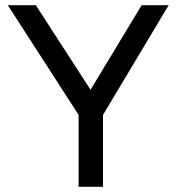

<svg xmlns="http://www.w3.org/2000/svg" viewBox="-20 -720 680 740"><path d="M377 0V-277L630 -700H526L329 -374L118 -700H10L283 -277V0Z"/></svg>

Font: Golos Text VF
Style: Regular
Weight: 400
Designer: A.Korolkova, Vitaly Kuzmin
Foundry: ParaType Ltd
Version: Version 2.005